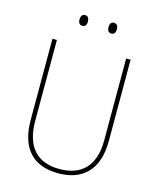

<svg xmlns="http://www.w3.org/2000/svg" viewBox="-130 -982 890 1082"><g transform="rotate(15 314.5 -440.5)"><path d="M206 -859C206 -842 213 -828 230 -828C249 -828 255 -841 255 -859C255 -876 249 -891 230 -891C213 -891 206 -875 206 -859ZM375 -859C375 -842 382 -828 399 -828C418 -828 424 -842 424 -859C424 -876 418 -891 399 -891C382 -891 375 -876 375 -859ZM543 -239V-714H517V-236C517 -81 436 -15 315 -15C187 -15 113 -87 113 -243V-714H87V-240C87 -73 169 10 314 10C447 10 543 -62 543 -239Z"/></g></svg>

Font: Noto Sans Thai Looped SemiCondensed Thin
Style: Regular
Weight: 100
Width: 4
Designer: Sasikarn Vongin, Ben Mitchell
Foundry: The Fontpad Ltd
Version: Version 1.001